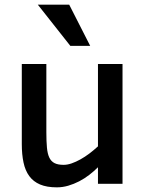

<svg xmlns="http://www.w3.org/2000/svg" viewBox="-20 -786 621 821"><path d="M398.9 0V-70.8Q381.8 -53.7 361.6 -38.1Q341.3 -22.5 318.6 -10.7Q295.9 1 271.7 8.1Q247.6 15.1 223.1 15.1Q180.2 15.1 151.4 2.9Q122.6 -9.3 105.2 -33Q87.9 -56.6 80.6 -91.1Q73.2 -125.5 73.2 -169.9V-512.2H178.2V-220.2Q178.2 -181.6 180.7 -155Q183.1 -128.4 190.9 -112.1Q198.7 -95.7 213.4 -88.4Q228 -81.1 252 -81.1Q268.1 -81.1 286.4 -87.4Q304.7 -93.8 324 -104.5Q343.3 -115.2 362.3 -129.6Q381.3 -144 398.9 -160.2V-512.2H503.9V0ZM280.8 -589.8 141.6 -766.1H275.9L365.7 -589.8Z"/></svg>

Font: Clear Sans Medium
Style: Regular
Weight: 500
Foundry: Intel Corporation
Version: Version 1.00